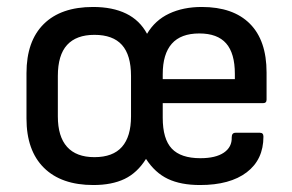

<svg xmlns="http://www.w3.org/2000/svg" viewBox="-20 -520 839 551"><path d="M248 11Q156 11 106 -38.5Q56 -88 56 -180V-310Q56 -402 105.5 -451Q155 -500 247 -500Q303 -500 342 -481Q381 -462 402 -423Q425 -462 465.5 -481Q506 -500 559 -500Q649 -500 697 -452Q745 -404 745 -312V-234Q745 -224 735 -224H447V-182Q447 -121 473 -93.5Q499 -66 555 -66Q599 -66 622.5 -82Q646 -98 645 -126Q645 -139 656 -139H726Q736 -139 736 -128Q736 -62 688 -25.5Q640 11 554 11Q499 11 462 -6.5Q425 -24 399 -64Q374 -24 337.5 -6.5Q301 11 248 11ZM251 -69Q304 -69 330 -98.5Q356 -128 356 -186V-302Q356 -362 330 -391Q304 -420 251 -420Q199 -420 172.5 -391Q146 -362 146 -302V-186Q146 -128 172.5 -98.5Q199 -69 251 -69ZM447 -293H654V-308Q654 -367 629 -395.5Q604 -424 552 -424Q499 -424 473 -394.5Q447 -365 447 -307Z"/></svg>

Font: Sofia Sans Semi Condensed Medium
Style: Regular
Weight: 500
Designer: Botio Nikoltchev, Ani Petrova
Foundry: lettersoup
Version: Version 4.100